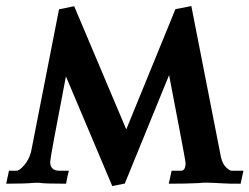

<svg xmlns="http://www.w3.org/2000/svg" viewBox="-41 -608 827 637"><path d="M331.5 9.3 177.7 -354.5Q125.5 -84.5 125.5 -70.8Q125.5 -42.5 154.8 -41.5H187.5Q181.6 -19.5 178.2 1.5Q102.5 1.5 90.8 -1.5H72.8Q44.4 1.5 -20.5 1.5L-11.2 -41.5H13.7Q22.9 -41.5 38.8 -59.3Q54.7 -77.1 62 -104L154.8 -577.1L205.1 -587.4L377.9 -178.7L541 -577.6L593.8 -587.9L692.4 -85Q698.7 -61.5 710.4 -51.5Q722.2 -41.5 727.1 -41.5H766.6L757.3 1.5Q715.8 1.5 701.7 0.5Q660.2 -2 642.6 -2Q628.9 -2 617.7 -0.5Q574.7 1.5 519 1.5L528.3 -41.5H559.1Q574.7 -41.5 574.7 -67.4Q574.7 -74.7 520 -358.9L373 1Z"/></svg>

Font: Quaaykop
Style: Bold
Weight: 700
Designer: Tup Wanders
Foundry: Free font, DO NOT SELL
Version: Version 1.00;July 31, 2023;FontCreator 11.5.0.2430 64-bit